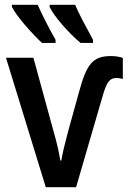

<svg xmlns="http://www.w3.org/2000/svg" viewBox="-20 -785 540 805"><path d="M318 -605H370V-618C341 -671 308 -733 295 -765H188V-756C206 -717 270 -644 318 -605ZM156 -605H213V-618C182 -673 157 -722 138 -765H30V-756C49 -717 116 -642 156 -605ZM172 0H299L412 -388C428 -442 441 -458 468 -458C478 -458 488 -456 495 -454V-542C485 -546 468 -550 446 -550C369 -550 343 -517 311 -398L265 -232C253 -188 242 -142 237 -112H233C228 -142 219 -185 206 -229L120 -543H5Z"/></svg>

Font: Noto Sans Mono ExtraCondensed SemiBold
Style: Regular
Weight: 600
Width: 2
Designer: Monotype Design Team
Foundry: Monotype Imaging Inc.
Version: Version 2.014